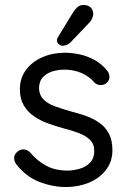

<svg xmlns="http://www.w3.org/2000/svg" viewBox="-20 -742 514 772"><path d="M45 -82Q36 -95 37 -109.5Q38 -124 54 -135Q64 -142 77.5 -141Q91 -140 102 -128Q130 -95 166 -75.5Q202 -56 254 -56Q278 -57 302 -64Q326 -71 342.5 -88.5Q359 -106 359 -135Q359 -163 342 -179.5Q325 -196 298 -206.5Q271 -217 239 -225Q206 -234 174 -245.5Q142 -257 116.5 -274.5Q91 -292 75.5 -318.5Q60 -345 60 -383Q60 -428 84.5 -461Q109 -494 150.5 -512Q192 -530 241 -530Q269 -530 299.5 -523.5Q330 -517 359 -501.5Q388 -486 410 -459Q419 -449 420 -434Q421 -419 407 -407Q396 -399 382.5 -400Q369 -401 360 -410Q339 -435 307.5 -448.5Q276 -462 238 -462Q214 -462 191 -455Q168 -448 152.5 -431.5Q137 -415 137 -386Q138 -359 155 -342Q172 -325 201 -314.5Q230 -304 265 -294Q297 -286 326.5 -275.5Q356 -265 380 -248Q404 -231 418 -204.5Q432 -178 432 -138Q432 -92 406 -58.5Q380 -25 337.5 -7.5Q295 10 246 10Q191 10 137.5 -11Q84 -32 45 -82ZM231 -558Q224 -558 216.5 -564Q209 -570 209 -580Q209 -587 215 -596L275 -694Q281 -704 291 -713Q301 -722 315 -722Q335 -722 345 -711.5Q355 -701 355 -684Q354 -676 351 -669Q348 -662 342 -654L266 -574Q259 -566 249.5 -562Q240 -558 231 -558Z"/></svg>

Font: Quicksand Light Medium
Style: Regular
Weight: 500
Version: Version 3.006